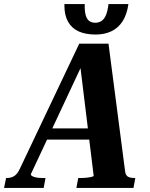

<svg xmlns="http://www.w3.org/2000/svg" viewBox="-67 -925 738 945"><path d="M156 -293H403L395 -238H137ZM325 -625 344 -621 85 -68Q84 -63 91 -58.5Q98 -54 111 -51.5Q124 -49 141 -49H157L148 0H-47L-37 -49H-32Q-12 -49 3 -58.5Q18 -68 30 -93L323 -710H467L549 -80Q552 -61 563.5 -55Q575 -49 595 -49H599L590 0H309L318 -49H332Q346 -49 360 -50.5Q374 -52 384 -54.5Q394 -57 394 -60ZM250 -905Q250 -904 250 -901.5Q250 -899 250 -897Q250 -850 268 -818Q286 -786 320 -770.5Q354 -755 404 -755Q447 -755 481 -771Q515 -787 536.5 -820.5Q558 -854 565 -905H467Q463 -872 455 -852Q447 -832 433.5 -822.5Q420 -813 402 -813Q384 -813 372 -822Q360 -831 354.5 -851.5Q349 -872 350 -905Z"/></svg>

Font: Roboto Serif 72pt SemiCondensed SemiBold
Style: Italic
Weight: 600
Width: 4
Italic angle: -10°
Designer: Greg Gazdowicz
Foundry: Commercial Type
Version: Version 1.008